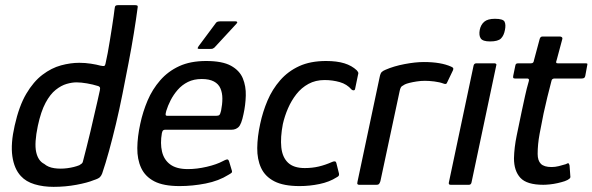

<svg xmlns="http://www.w3.org/2000/svg" viewBox="-20 -718 2302 746"><path d="M37 -230Q54 -306 82 -353.5Q110 -401 145 -427.5Q180 -454 217 -464Q254 -474 288 -474Q311 -474 333.5 -470.5Q356 -467 370 -463Q380 -461 384 -461.5Q388 -462 390 -471Q394 -488 398.5 -512Q403 -536 407 -561.5Q411 -587 415 -611.5Q419 -636 421.5 -655Q424 -674 425 -682Q426 -693 429 -695.5Q432 -698 438 -698H505Q510 -698 513 -696.5Q516 -695 515 -690Q509 -644 500 -588.5Q491 -533 479.5 -473.5Q468 -414 456 -353.5Q444 -293 430.5 -236.5Q417 -180 403.5 -131Q390 -82 377 -44Q374 -36 368.5 -30Q363 -24 344 -18Q320 -8 277 0Q234 8 188 8Q148 8 114.5 -2Q81 -12 61 -34Q35 -62 28 -111Q21 -160 37 -230ZM127 -229Q113 -162 120.5 -127.5Q128 -93 152 -81Q167 -68 191 -64.5Q215 -61 241.5 -64.5Q268 -68 288 -76Q293 -79 297 -82Q301 -85 302 -90Q308 -114 316 -144.5Q324 -175 331.5 -207.5Q339 -240 346 -270.5Q353 -301 359 -326.5Q365 -352 368 -367Q370 -376 367.5 -379.5Q365 -383 360 -384Q341 -390 318 -394Q295 -398 277 -398Q260 -398 239 -392Q218 -386 196.5 -369Q175 -352 157 -318.5Q139 -285 127 -229Z M525 -237Q535 -284 553.5 -327.5Q572 -371 602.5 -406Q633 -441 676.5 -461Q720 -481 781 -481Q844 -481 877.5 -462.5Q911 -444 923.5 -413.5Q936 -383 935 -346.5Q934 -310 926 -274Q918 -235 907 -224.5Q896 -214 880 -214H622Q618 -214 614.5 -212Q611 -210 609 -201Q602 -161 609.5 -129Q617 -97 641.5 -79Q666 -61 710 -61Q745 -61 783.5 -70Q822 -79 846 -92Q855 -97 861.5 -98.5Q868 -100 871 -88L880 -58Q883 -50 880 -47Q877 -44 868 -39Q830 -15 779 -5Q728 5 678 5Q615 5 579.5 -13.5Q544 -32 528.5 -65.5Q513 -99 513.5 -143Q514 -187 525 -237ZM839 -288Q844 -313 844 -335Q844 -357 836.5 -374.5Q829 -392 811 -401.5Q793 -411 764 -411Q733 -411 710 -399.5Q687 -388 670.5 -369Q654 -350 643 -328.5Q632 -307 626 -287Q623 -276 623.5 -272Q624 -268 631 -268Q678 -268 725.5 -268Q773 -268 820 -268Q829 -268 832.5 -271.5Q836 -275 839 -288ZM754 -528Q748 -528 748 -530.5Q748 -533 752 -539L819 -629Q823 -635 835 -635H896Q900 -635 901.5 -632.5Q903 -630 898 -625L813 -533Q809 -530 806.5 -529Q804 -528 798 -528Z M1144 5Q1082 5 1046 -13.5Q1010 -32 994.5 -65.5Q979 -99 979.5 -143Q980 -187 991 -237Q1001 -284 1019.5 -327.5Q1038 -371 1068.5 -406Q1099 -441 1142.5 -461Q1186 -481 1247 -481Q1289 -481 1318 -472Q1347 -463 1366 -445Q1371 -439 1372 -436Q1373 -433 1371 -427L1360 -374Q1359 -367 1354 -367Q1349 -367 1346 -370Q1328 -391 1300 -399Q1272 -407 1241 -407Q1206 -407 1178.5 -392Q1151 -377 1131.5 -352Q1112 -327 1099 -297Q1086 -267 1079 -236Q1069 -184 1073 -145.5Q1077 -107 1099 -86Q1121 -65 1164 -65Q1193 -65 1218.5 -71Q1244 -77 1271 -89Q1285 -95 1287 -84L1297 -44Q1298 -38 1296 -35Q1294 -32 1288 -29Q1260 -11 1221.5 -3Q1183 5 1144 5Z M1627 -477Q1693 -477 1733 -459Q1740 -456 1741 -453Q1742 -450 1740 -445L1718 -399Q1716 -393 1712.5 -392Q1709 -391 1704 -393Q1688 -399 1667.5 -401.5Q1647 -404 1631 -404Q1615 -404 1599 -401.5Q1583 -399 1571 -396Q1559 -393 1553 -390Q1547 -387 1541.5 -383Q1536 -379 1533 -365L1458 -14Q1455 -5 1452 -2.5Q1449 0 1443 0H1375Q1372 0 1369.5 -2Q1367 -4 1369 -12L1455 -418Q1458 -433 1463 -438Q1468 -443 1478 -447Q1510 -461 1552 -469Q1594 -477 1627 -477Z M1942 -602Q1938 -580 1926.5 -568.5Q1915 -557 1884 -557Q1856 -557 1848 -568.5Q1840 -580 1844 -602Q1848 -622 1861.5 -633.5Q1875 -645 1903 -645Q1935 -645 1940.5 -633.5Q1946 -622 1942 -602ZM1812 -9Q1810 0 1802 0H1731Q1722 0 1724 -9L1820 -463Q1822 -472 1831 -472H1902Q1905 -472 1907.5 -469.5Q1910 -467 1908 -463Z M2091 0Q2027 0 2002 -27Q1977 -54 1977 -103Q1978 -145 1987.5 -191Q1997 -237 2007 -285Q2014 -317 2020 -345Q2026 -373 2035 -404Q2037 -413 2028 -413H1981Q1976 -413 1974.5 -415Q1973 -417 1974 -423L1982 -462Q1983 -468 1985.5 -470Q1988 -472 1994 -472H2043Q2049 -472 2051.5 -475Q2054 -478 2055 -485L2077 -567Q2080 -576 2087 -576H2156Q2160 -576 2163 -573.5Q2166 -571 2165 -567L2143 -485Q2140 -477 2141 -474.5Q2142 -472 2147 -472H2254Q2261 -472 2262 -470.5Q2263 -469 2261 -461L2254 -423Q2253 -418 2250 -415.5Q2247 -413 2240 -413H2134Q2130 -413 2126.5 -410.5Q2123 -408 2122 -401Q2114 -371 2106.5 -340Q2099 -309 2092 -277Q2084 -238 2076.5 -197.5Q2069 -157 2069 -120Q2069 -94 2081.5 -81.5Q2094 -69 2123 -69Q2137 -69 2151 -72.5Q2165 -76 2178 -80Q2187 -85 2189 -83.5Q2191 -82 2193 -75L2196 -33Q2199 -23 2174 -14Q2162 -10 2146.5 -6.5Q2131 -3 2116 -1.5Q2101 0 2091 0Z"/></svg>

Font: Glory Thin Medium
Style: Italic
Weight: 500
Italic angle: -12°
Version: Version 1.011